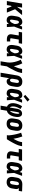

<svg xmlns="http://www.w3.org/2000/svg" viewBox="2746 -3560 1029 6560"><g transform="rotate(90 3260.0 -279.5)"><path d="M15 0 101 -520H239L211 -346L337 -520H495L295 -281L409 0H265L199 -162L198 -165L177 -140L153 0Z M676 8Q648 8 620.5 1Q593 -6 572 -22Q551 -38 538 -61.5Q525 -85 519.5 -112Q514 -139 515 -167.5Q516 -196 521 -225L541 -345Q545 -368 552 -391Q559 -414 571.5 -435.5Q584 -457 602 -475.5Q620 -494 642 -506Q664 -518 688 -523Q712 -528 735 -528Q757 -528 777 -521Q797 -514 812 -500.5Q827 -487 837.5 -469.5Q848 -452 856 -433Q863 -455 870 -476.5Q877 -498 884 -520H988Q963 -452 939 -384Q915 -316 888 -249Q893 -187 896.5 -124.5Q900 -62 904 0H800Q800 -18 800 -36Q800 -54 801 -72Q789 -56 776 -41.5Q763 -27 747 -15.5Q731 -4 712.5 2Q694 8 676 8ZM676 -106Q689 -106 701.5 -112Q714 -118 724.5 -127Q735 -136 742.5 -147.5Q750 -159 757 -171Q764 -183 770 -195Q776 -207 781.5 -219.5Q787 -232 792 -244.5Q797 -257 801 -269Q800 -284 799 -298.5Q798 -313 795.5 -327.5Q793 -342 790 -356.5Q787 -371 780.5 -383.5Q774 -396 762 -405Q750 -414 735 -414Q722 -414 710 -403.5Q698 -393 691.5 -380Q685 -367 681.5 -353.5Q678 -340 676 -326L656 -206Q654 -196 653 -186.5Q652 -177 651.5 -167.5Q651 -158 651.5 -148.5Q652 -139 654 -130Q656 -121 661.5 -113.5Q667 -106 676 -106Z M1324 0Q1299 0 1275 -3Q1251 -6 1229.5 -14.5Q1208 -23 1190 -37.5Q1172 -52 1162 -72.5Q1152 -93 1150 -117Q1148 -141 1152 -166L1192 -406H1067L1086 -520H1474L1455 -406H1330L1287 -147Q1286 -140 1288 -133Q1290 -126 1295.5 -121.5Q1301 -117 1308.5 -115.5Q1316 -114 1324 -114H1396V0Z M1676 8Q1648 8 1620.5 1Q1593 -6 1572 -22Q1551 -38 1538 -61.5Q1525 -85 1519.5 -112Q1514 -139 1515 -167.5Q1516 -196 1521 -225L1541 -345Q1545 -368 1552 -391Q1559 -414 1571.5 -435.5Q1584 -457 1602 -475.5Q1620 -494 1642 -506Q1664 -518 1688 -523Q1712 -528 1735 -528Q1757 -528 1777 -521Q1797 -514 1812 -500.5Q1827 -487 1837.5 -469.5Q1848 -452 1856 -433Q1863 -455 1870 -476.5Q1877 -498 1884 -520H1988Q1963 -452 1939 -384Q1915 -316 1888 -249Q1893 -187 1896.5 -124.5Q1900 -62 1904 0H1800Q1800 -18 1800 -36Q1800 -54 1801 -72Q1789 -56 1776 -41.5Q1763 -27 1747 -15.5Q1731 -4 1712.5 2Q1694 8 1676 8ZM1676 -106Q1689 -106 1701.5 -112Q1714 -118 1724.5 -127Q1735 -136 1742.5 -147.5Q1750 -159 1757 -171Q1764 -183 1770 -195Q1776 -207 1781.5 -219.5Q1787 -232 1792 -244.5Q1797 -257 1801 -269Q1800 -284 1799 -298.5Q1798 -313 1795.5 -327.5Q1793 -342 1790 -356.5Q1787 -371 1780.5 -383.5Q1774 -396 1762 -405Q1750 -414 1735 -414Q1722 -414 1710 -403.5Q1698 -393 1691.5 -380Q1685 -367 1681.5 -353.5Q1678 -340 1676 -326L1656 -206Q1654 -196 1653 -186.5Q1652 -177 1651.5 -167.5Q1651 -158 1651.5 -148.5Q1652 -139 1654 -130Q1656 -121 1661.5 -113.5Q1667 -106 1676 -106Z M2074 215 2112 -19Q2119 -60 2117.5 -100Q2116 -140 2111.5 -179.5Q2107 -219 2098 -257.5Q2089 -296 2077.5 -333Q2066 -370 2052 -406Q2038 -442 2021 -476L2142 -528Q2177 -461 2201.5 -388Q2226 -315 2240 -238Q2254 -266 2267 -294.5Q2280 -323 2291.5 -351.5Q2303 -380 2312.5 -409Q2322 -438 2327 -468L2336 -520H2474L2465 -468Q2458 -427 2443.5 -386.5Q2429 -346 2411.5 -307Q2394 -268 2374 -229Q2354 -190 2333.5 -151.5Q2313 -113 2291.5 -75.5Q2270 -38 2247 0L2212 215Z M2464 215 2557 -345Q2561 -369 2569 -393Q2577 -417 2591 -439Q2605 -461 2625.5 -479Q2646 -497 2669.5 -508Q2693 -519 2718 -523.5Q2743 -528 2767 -528Q2797 -528 2826 -522Q2855 -516 2878.5 -501Q2902 -486 2918.5 -463Q2935 -440 2942.5 -412.5Q2950 -385 2950 -355.5Q2950 -326 2945 -295L2925 -175Q2921 -154 2915.5 -133Q2910 -112 2900.5 -91.5Q2891 -71 2877 -52Q2863 -33 2844.5 -19Q2826 -5 2804 1.5Q2782 8 2761 8Q2740 8 2720.5 1.5Q2701 -5 2687 -18.5Q2673 -32 2665 -49.5Q2657 -67 2652 -87L2602 215ZM2721 -106Q2735 -106 2748.5 -115Q2762 -124 2770.5 -137.5Q2779 -151 2783 -165.5Q2787 -180 2790 -194L2810 -314Q2811 -325 2812 -336Q2813 -347 2812.5 -357.5Q2812 -368 2809.5 -378Q2807 -388 2801.5 -396.5Q2796 -405 2786.5 -409.5Q2777 -414 2766 -414Q2751 -414 2736.5 -405.5Q2722 -397 2713 -384Q2704 -371 2699 -356Q2694 -341 2692 -326L2674 -222Q2672 -209 2671 -197Q2670 -185 2670.5 -173Q2671 -161 2673.5 -149Q2676 -137 2682 -127.5Q2688 -118 2698 -112Q2708 -106 2721 -106Z M3176 8Q3148 8 3120.5 1Q3093 -6 3072 -22Q3051 -38 3038 -61.5Q3025 -85 3019.5 -112Q3014 -139 3015 -167.5Q3016 -196 3021 -225L3041 -345Q3045 -368 3052 -391Q3059 -414 3071.5 -435.5Q3084 -457 3102 -475.5Q3120 -494 3142 -506Q3164 -518 3188 -523Q3212 -528 3235 -528Q3257 -528 3277 -521Q3297 -514 3312 -500.5Q3327 -487 3337.5 -469.5Q3348 -452 3356 -433Q3363 -455 3370 -476.5Q3377 -498 3384 -520H3488Q3463 -452 3439 -384Q3415 -316 3388 -249Q3393 -187 3396.5 -124.5Q3400 -62 3404 0H3300Q3300 -18 3300 -36Q3300 -54 3301 -72Q3289 -56 3276 -41.5Q3263 -27 3247 -15.5Q3231 -4 3212.5 2Q3194 8 3176 8ZM3176 -106Q3189 -106 3201.5 -112Q3214 -118 3224.5 -127Q3235 -136 3242.5 -147.5Q3250 -159 3257 -171Q3264 -183 3270 -195Q3276 -207 3281.5 -219.5Q3287 -232 3292 -244.5Q3297 -257 3301 -269Q3300 -284 3299 -298.5Q3298 -313 3295.5 -327.5Q3293 -342 3290 -356.5Q3287 -371 3280.5 -383.5Q3274 -396 3262 -405Q3250 -414 3235 -414Q3222 -414 3210 -403.5Q3198 -393 3191.5 -380Q3185 -367 3181.5 -353.5Q3178 -340 3176 -326L3156 -206Q3154 -196 3153 -186.5Q3152 -177 3151.5 -167.5Q3151 -158 3151.5 -148.5Q3152 -139 3154 -130Q3156 -121 3161.5 -113.5Q3167 -106 3176 -106ZM3276 -572 3221 -628 3382 -774 3450 -706Z M3589 215 3625 -4Q3600 -12 3579 -28Q3558 -44 3543 -65Q3528 -86 3519 -111.5Q3510 -137 3506.5 -164Q3503 -191 3504 -219Q3505 -247 3510 -275Q3520 -339 3546 -401Q3572 -463 3609 -520L3703 -470Q3673 -421 3651 -368Q3629 -315 3620 -261Q3617 -239 3616 -217Q3615 -195 3618 -173.5Q3621 -152 3629.5 -132.5Q3638 -113 3654 -101L3694 -343Q3698 -364 3703.5 -385Q3709 -406 3719 -426Q3729 -446 3743.5 -464Q3758 -482 3776.5 -495Q3795 -508 3816.5 -514Q3838 -520 3859 -520Q3885 -520 3908 -510Q3931 -500 3945.5 -481.5Q3960 -463 3967 -439Q3974 -415 3976.5 -390Q3979 -365 3977 -339Q3975 -313 3970 -287Q3966 -258 3958.5 -228Q3951 -198 3939 -169Q3927 -140 3910.5 -112.5Q3894 -85 3871.5 -61.5Q3849 -38 3821 -21.5Q3793 -5 3762 2L3727 215ZM3767 -105Q3791 -122 3806.5 -147Q3822 -172 3832.5 -198Q3843 -224 3849.5 -250.5Q3856 -277 3861 -304Q3862 -313 3863 -321.5Q3864 -330 3865 -338.5Q3866 -347 3866.5 -355.5Q3867 -364 3867 -372.5Q3867 -381 3866.5 -389Q3866 -397 3864 -405Q3862 -413 3857 -420Q3852 -427 3844 -427Q3837 -427 3832.5 -420.5Q3828 -414 3825 -407.5Q3822 -401 3820 -394.5Q3818 -388 3816 -381.5Q3814 -375 3812.5 -368Q3811 -361 3809.5 -354.5Q3808 -348 3806.5 -341.5Q3805 -335 3804 -328Z M4207 8Q4207 8 4207 8Q4207 8 4207 8Q4177 8 4148 2Q4119 -4 4095.5 -19Q4072 -34 4055.5 -56.5Q4039 -79 4031 -107Q4023 -135 4023.5 -164.5Q4024 -194 4029 -225L4049 -345Q4053 -369 4061.5 -394Q4070 -419 4085 -441Q4100 -463 4121 -480.5Q4142 -498 4166 -509Q4190 -520 4215.5 -524Q4241 -528 4266 -528Q4266 -528 4266 -528Q4266 -528 4266 -528Q4296 -528 4325 -522Q4354 -516 4378 -501Q4402 -486 4418.5 -463.5Q4435 -441 4442.5 -413Q4450 -385 4450 -355.5Q4450 -326 4445 -295L4425 -175Q4421 -151 4412.5 -126Q4404 -101 4388.5 -79Q4373 -57 4352 -39.5Q4331 -22 4307 -11Q4283 0 4257.5 4Q4232 8 4207 8ZM4209 -106Q4225 -106 4240 -113.5Q4255 -121 4265.5 -134.5Q4276 -148 4281.5 -163.5Q4287 -179 4290 -194L4310 -314Q4311 -325 4312 -336Q4313 -347 4312.5 -357.5Q4312 -368 4309.5 -378.5Q4307 -389 4301 -397.5Q4295 -406 4285 -410Q4275 -414 4264 -414Q4249 -414 4233.5 -406.5Q4218 -399 4207.5 -385.5Q4197 -372 4191.5 -356.5Q4186 -341 4184 -326L4164 -206Q4162 -195 4161 -184Q4160 -173 4161 -162.5Q4162 -152 4164.5 -141.5Q4167 -131 4173 -122.5Q4179 -114 4188.5 -110Q4198 -106 4209 -106Z M4598 0Q4606 -43 4602.5 -85.5Q4599 -128 4593 -169Q4587 -210 4579 -250.5Q4571 -291 4561 -331Q4551 -371 4539.5 -410.5Q4528 -450 4514 -488L4642 -528Q4670 -456 4689 -379.5Q4708 -303 4722 -225Q4739 -254 4754.5 -284Q4770 -314 4784 -344Q4798 -374 4810 -405Q4822 -436 4827 -468L4836 -520H4974L4965 -468Q4958 -427 4942.5 -386.5Q4927 -346 4908.5 -306.5Q4890 -267 4869.5 -228Q4849 -189 4827.5 -151Q4806 -113 4783 -75Q4760 -37 4736 0Z M5324 0Q5299 0 5275 -3Q5251 -6 5229.5 -14.5Q5208 -23 5190 -37.5Q5172 -52 5162 -72.5Q5152 -93 5150 -117Q5148 -141 5152 -166L5192 -406H5067L5086 -520H5474L5455 -406H5330L5287 -147Q5286 -140 5288 -133Q5290 -126 5295.5 -121.5Q5301 -117 5308.5 -115.5Q5316 -114 5324 -114H5396V0Z M5676 8Q5648 8 5620.5 1Q5593 -6 5572 -22Q5551 -38 5538 -61.5Q5525 -85 5519.5 -112Q5514 -139 5515 -167.5Q5516 -196 5521 -225L5541 -345Q5545 -368 5552 -391Q5559 -414 5571.5 -435.5Q5584 -457 5602 -475.5Q5620 -494 5642 -506Q5664 -518 5688 -523Q5712 -528 5735 -528Q5757 -528 5777 -521Q5797 -514 5812 -500.5Q5827 -487 5837.5 -469.5Q5848 -452 5856 -433Q5863 -455 5870 -476.5Q5877 -498 5884 -520H5988Q5963 -452 5939 -384Q5915 -316 5888 -249Q5893 -187 5896.5 -124.5Q5900 -62 5904 0H5800Q5800 -18 5800 -36Q5800 -54 5801 -72Q5789 -56 5776 -41.5Q5763 -27 5747 -15.5Q5731 -4 5712.5 2Q5694 8 5676 8ZM5676 -106Q5689 -106 5701.5 -112Q5714 -118 5724.5 -127Q5735 -136 5742.5 -147.5Q5750 -159 5757 -171Q5764 -183 5770 -195Q5776 -207 5781.5 -219.5Q5787 -232 5792 -244.5Q5797 -257 5801 -269Q5800 -284 5799 -298.5Q5798 -313 5795.5 -327.5Q5793 -342 5790 -356.5Q5787 -371 5780.5 -383.5Q5774 -396 5762 -405Q5750 -414 5735 -414Q5722 -414 5710 -403.5Q5698 -393 5691.5 -380Q5685 -367 5681.5 -353.5Q5678 -340 5676 -326L5656 -206Q5654 -196 5653 -186.5Q5652 -177 5651.5 -167.5Q5651 -158 5651.5 -148.5Q5652 -139 5654 -130Q5656 -121 5661.5 -113.5Q5667 -106 5676 -106Z M6207 8Q6176 8 6147.5 2Q6119 -4 6095 -19Q6071 -34 6055 -57Q6039 -80 6031 -107.5Q6023 -135 6023.5 -164.5Q6024 -194 6029 -225L6049 -345Q6053 -369 6061.5 -393.5Q6070 -418 6085.5 -439.5Q6101 -461 6122 -478Q6143 -495 6167 -506Q6191 -517 6216 -522.5Q6241 -528 6265 -528Q6269 -528 6273 -528Q6277 -528 6281 -528L6520 -520L6502 -406L6404 -409Q6415 -399 6423 -386.5Q6431 -374 6435.5 -359Q6440 -344 6439.5 -328Q6439 -312 6437 -295L6417 -175Q6413 -151 6405 -127Q6397 -103 6382.5 -81Q6368 -59 6348 -41Q6328 -23 6304.5 -12Q6281 -1 6256 3.5Q6231 8 6207 8ZM6208 -106Q6223 -106 6237 -114.5Q6251 -123 6260.5 -136Q6270 -149 6274.5 -164Q6279 -179 6282 -194L6302 -314Q6304 -330 6305 -345.5Q6306 -361 6303 -375.5Q6300 -390 6290.5 -401.5Q6281 -413 6266 -414H6262Q6261 -414 6260 -414Q6259 -414 6258 -414Q6243 -414 6229 -405Q6215 -396 6205.5 -383Q6196 -370 6191 -355.5Q6186 -341 6184 -326L6164 -206Q6162 -195 6161 -184Q6160 -173 6160.5 -162.5Q6161 -152 6164 -142Q6167 -132 6172.5 -123.5Q6178 -115 6187.5 -110.5Q6197 -106 6208 -106Z"/></g></svg>

Font: Iosevka SS04 Heavy
Style: Italic
Weight: 900
Italic angle: -9°
Monospace: yes
Designer: Belleve Invis
Foundry: Belleve Invis
Version: Version 19.0.0; ttfautohint (v1.8.4)